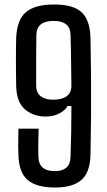

<svg xmlns="http://www.w3.org/2000/svg" viewBox="-20 -827 477 855"><path d="M225 8Q141 8 102 -26.5Q63 -61 62 -141Q61 -154 61 -174.5Q61 -195 61.5 -217Q62 -239 62 -254H152Q151 -224 150.5 -190.5Q150 -157 151 -128Q153 -65 224 -65Q257 -65 275 -80Q293 -95 294 -127Q296 -175 297 -233Q298 -291 298 -355H281Q270 -335 243.5 -321.5Q217 -308 184 -308Q128 -308 90.5 -340.5Q53 -373 52 -447Q51 -483 51 -524Q51 -565 51 -600.5Q51 -636 52 -657Q55 -738 95 -772.5Q135 -807 221 -807Q307 -807 344 -772Q381 -737 383 -657Q385 -559 385.5 -477Q386 -395 385.5 -314.5Q385 -234 383 -141Q382 -61 343.5 -26.5Q305 8 225 8ZM215 -383Q293 -383 298 -439Q297 -500 296.5 -559.5Q296 -619 294 -673Q293 -705 273.5 -719.5Q254 -734 220 -734Q143 -734 142 -672Q142 -660 141.5 -629.5Q141 -599 141 -562Q141 -525 141 -492.5Q141 -460 141 -445Q142 -412 162.5 -397.5Q183 -383 215 -383Z"/></svg>

Font: Big Shoulders Text Medium
Style: Regular
Weight: 500
Designer: Patric King
Foundry: XO Type Co
Version: Version 1.000; ttfautohint (v1.8.2)